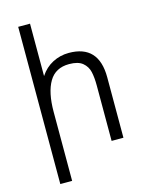

<svg xmlns="http://www.w3.org/2000/svg" viewBox="-138 -876 876 1129"><g transform="rotate(-15 300.0 -311.5)"><path d="M85.5 -790H157.5V-471Q187.5 -517 233.5 -541Q279.5 -565 332.5 -565Q514.5 -565 514.5 -368V0H442.5V-336Q442.5 -387 434.5 -421.5Q426.5 -456 399.2 -478.5Q372 -501 317.5 -501Q234 -501 195.8 -436Q157.5 -371 157.5 -253V167H85.5Z"/></g></svg>

Font: JuliaMono Light
Style: Regular
Weight: 300
Monospace: yes
Designer: cormullion
Foundry: corm
Version: Version 0.054; ttfautohint (v1.8.4)